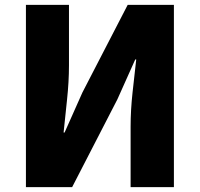

<svg xmlns="http://www.w3.org/2000/svg" viewBox="-20 -765 817 785"><path d="M86 0V-745H262V-498Q262 -431 254 -356.5Q246 -282 240 -223H244L317 -387L502 -745H691V0H514V-247Q514 -315 522 -387.5Q530 -460 537 -522H533L460 -359L275 0Z"/></svg>

Font: Noto Sans SC Black
Style: Regular
Weight: 900
Designer: Ryoko NISHIZUKA  (kana, bopomofo & ideographs); Paul D. Hunt (Latin, Greek & Cyrillic); Sandoll Communications , Soo-you
Foundry: Adobe
Version: Version 2.004-H2;hotconv 1.0.118;makeotfexe 2.5.65603